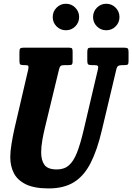

<svg xmlns="http://www.w3.org/2000/svg" viewBox="-20 -1010 721 1047"><path d="M301.5 -630 226.5 -320Q217.5 -283.5 211 -247Q204.5 -210.5 204.5 -179Q204.5 -135 222.8 -110.5Q241 -86 290.5 -86Q330 -86 355.8 -108.5Q381.5 -131 400 -178.2Q418.5 -225.5 436 -300L514 -632.5Q517 -645 513.8 -650Q510.5 -655 494 -655H479Q464.5 -655 460.2 -659.8Q456 -664.5 456 -679V-724.5Q456 -738 458.8 -744Q461.5 -750 475.5 -750H657Q671.5 -750 676.2 -746Q681 -742 681 -726.5V-677.5Q681 -662.5 677 -658.8Q673 -655 660 -655H650.5Q632 -655 624.8 -650.5Q617.5 -646 614 -630L535.5 -300Q510 -191 474 -120.8Q438 -50.5 383.2 -16.5Q328.5 17.5 245.5 17.5Q166.5 17.5 120.5 -5.2Q74.5 -28 55.2 -66.5Q36 -105 36 -153Q36 -184.5 43 -226.5Q50 -268.5 58 -305L134 -631.5Q136.5 -644.5 134.5 -649.8Q132.5 -655 117 -655H108Q94.5 -655 90.2 -659Q86 -663 86 -678V-726.5Q86 -741 90.2 -745.5Q94.5 -750 109 -750H356Q369 -750 372.5 -745.8Q376 -741.5 376 -727.5V-675Q376 -663 372.5 -659Q369 -655 356 -655H333Q316 -655 310.5 -650Q305 -645 301.5 -630ZM559.5 -845Q529.5 -845 508.5 -866Q487.5 -887 487.5 -917Q487.5 -947 508.5 -968.2Q529.5 -989.5 559.5 -989.5Q589.5 -989.5 610.5 -968.2Q631.5 -947 631.5 -917Q631.5 -887 610.5 -866Q589.5 -845 559.5 -845ZM339.5 -845Q309.5 -845 288.5 -866Q267.5 -887 267.5 -917Q267.5 -947 288.5 -968.2Q309.5 -989.5 339.5 -989.5Q369.5 -989.5 390.5 -968.2Q411.5 -947 411.5 -917Q411.5 -887 390.5 -866Q369.5 -845 339.5 -845Z"/></svg>

Font: Besley* Condensed
Style: Bold Italic
Weight: 700
Width: 3
Italic angle: -13°
Designer: Owen Earl
Foundry: indestructible type*
Version: Version 3.000; ttfautohint (v1.8.3)